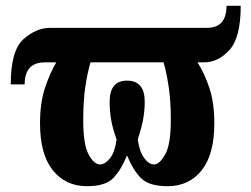

<svg xmlns="http://www.w3.org/2000/svg" viewBox="-20 -632 867 662"><path d="M280 10Q344 10 371 -18.5Q398 -47 418 -96Q438 -47 465.5 -18.5Q493 10 558 10Q632 10 675.5 -45Q719 -100 719 -207Q719 -276 702.5 -327Q686 -378 661 -417H684Q732 -417 771 -459.5Q810 -502 810 -612H761Q761 -536 694 -536H153Q105 -536 61 -497Q17 -458 17 -341H65Q65 -417 135 -417H174Q152 -380 135 -328.5Q118 -277 118 -207Q118 -100 162 -45Q206 10 280 10ZM325 -65Q304 -65 285.5 -99.5Q267 -134 267 -216Q267 -287 274.5 -335Q282 -383 292 -417H544Q554 -383 561.5 -333.5Q569 -284 569 -218Q569 -134 549.5 -99.5Q530 -65 511 -65Q494 -65 477.5 -86.5Q461 -108 455 -151Q469 -194 474 -223.5Q479 -253 479 -281Q479 -354 418 -354Q358 -354 358 -281Q358 -253 362.5 -223Q367 -193 382 -151Q376 -107 359 -86Q342 -65 325 -65Z"/></svg>

Font: Noto Serif ExtraCondensed Extra
Style: Regular
Weight: 800
Width: 3
Designer: Monotype Design Team
Foundry: Monotype Imaging Inc.
Version: Version 1.002